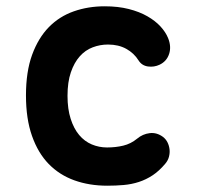

<svg xmlns="http://www.w3.org/2000/svg" viewBox="-20 -580 640 610"><path d="M62.5 -276.8Q62.5 -352.4 82.1 -406.1Q101.8 -459.7 135.3 -493.9Q168.8 -528 214.5 -544Q260.2 -560 312.3 -560Q355.2 -560 389 -551.4Q422.9 -542.8 448.2 -528.3Q473.5 -513.8 489.9 -495.9Q506.2 -478.1 513.8 -459.6Q525 -432.4 517.3 -408.7Q509.6 -385.1 487 -374.4Q469.7 -366.2 450.2 -368.8Q430.7 -371.5 420.3 -387.9Q405.8 -411.2 381.2 -424.8Q356.7 -438.5 323.2 -438.5Q297.7 -438.5 274.4 -429.6Q251 -420.8 233.4 -401Q215.7 -381.2 205.1 -350.2Q194.5 -319.3 194.5 -275.5Q194.5 -233.5 204.6 -202.3Q214.6 -171.1 231.6 -151Q248.5 -130.9 271.5 -121.2Q294.5 -111.5 320.1 -111.5Q347.5 -111.5 371.6 -117.3Q395.8 -123.1 415.7 -139.5Q433.3 -154.3 455.7 -157Q478.1 -159.7 497.9 -145Q506.7 -138.3 512 -128Q517.2 -117.7 518.6 -105.9Q520 -94.1 516.8 -81.9Q513.5 -69.6 504.9 -59.7Q485.6 -36.7 464.8 -23Q444 -9.3 421.1 -1.9Q398.1 5.6 372.9 7.8Q347.8 10 320.9 10Q263.8 10 216.4 -7Q169 -24 134.9 -58.9Q100.9 -93.7 81.7 -148.1Q62.5 -202.4 62.5 -276.8Z"/></svg>

Font: Maple Mono
Style: Regular
Weight: 400
Monospace: yes
Designer: subframe7536
Version: Version 7.300